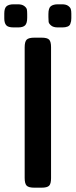

<svg xmlns="http://www.w3.org/2000/svg" viewBox="-33 -868 350 888"><path d="M-13.2 -783.2V-805.2Q-13.2 -830.1 -2.7 -839.1Q7.8 -848.1 30.8 -848.1H49.8Q68.8 -848.1 79.3 -840.1Q89.8 -832 91.3 -824Q92.8 -815.9 92.8 -801.8V-786.1Q92.8 -760.3 83 -750.7Q73.2 -741.2 50.8 -741.2H29.8Q3.9 -741.2 -4.6 -751.7Q-13.2 -762.2 -13.2 -783.2ZM81.1 -44.9V-648.9Q81.1 -675.8 90.6 -684.8Q100.1 -693.8 126 -693.8H159.2Q186 -693.8 194.6 -684.3Q203.1 -674.8 203.1 -649.9V-43.9Q203.1 -18.1 194.1 -9Q185.1 0 159.2 0H126Q99.1 0 90.1 -9.5Q81.1 -19 81.1 -44.9ZM190.9 -789.1V-803.2Q190.9 -831.1 202.4 -839.6Q213.9 -848.1 234.9 -848.1H253.9Q272 -848.1 282 -841.1Q292 -834 294.4 -825.9Q296.9 -817.9 296.9 -805.2V-784.2Q296.9 -775.4 295.9 -770.3Q294.9 -765.1 292 -757.1Q289.1 -749 279.5 -745.1Q270 -741.2 255.9 -741.2H233.9Q213.9 -741.2 203.4 -750Q192.9 -758.8 191.9 -766.8Q190.9 -774.9 190.9 -789.1Z"/></svg>

Font: CMU Sans Serif Demi Condensed
Style: DemiCondensed
Weight: 600
Width: 3
Version: Version 0.7.0